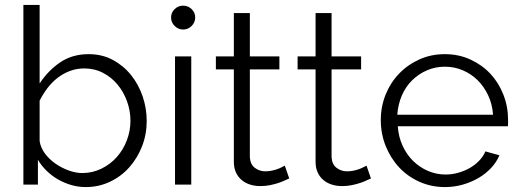

<svg xmlns="http://www.w3.org/2000/svg" viewBox="-20 -750 2114 780"><path d="M328 10Q298 10 269 1.5Q240 -7 215 -21.5Q190 -36 169 -56.5Q148 -77 134 -101V0H75V-730H141V-411Q176 -464 225 -497Q274 -530 340 -530Q395 -530 438.5 -506.5Q482 -483 512.5 -445Q543 -407 559.5 -358.5Q576 -310 576 -259Q576 -204 557 -155.5Q538 -107 505 -70Q472 -33 426.5 -11.5Q381 10 328 10ZM314 -47Q356 -47 392.5 -65Q429 -83 455 -112.5Q481 -142 495.5 -180.5Q510 -219 510 -259Q510 -300 496 -338.5Q482 -377 457.5 -406.5Q433 -436 398.5 -454Q364 -472 322 -472Q291 -472 263.5 -461.5Q236 -451 213 -433Q190 -415 172 -391Q154 -367 141 -341V-177Q145 -150 162.5 -126.5Q180 -103 205 -85.5Q230 -68 259 -57.5Q288 -47 314 -47Z M691 0V-521H757V0ZM675 -679Q675 -699 689.5 -713Q704 -727 724 -727Q744 -727 758.5 -713Q773 -699 773 -679Q773 -659 758.5 -644.5Q744 -630 724 -630Q704 -630 689.5 -644.5Q675 -659 675 -679Z M1155 -25Q1149 -23 1138 -17.5Q1127 -12 1112 -7Q1097 -2 1078 2Q1059 6 1038 6Q1016 6 996.5 0Q977 -6 962 -18.5Q947 -31 938.5 -49.5Q930 -68 930 -93V-468H857V-521H930V-697H995V-521H1115V-468H995V-111Q997 -82 1015.5 -68Q1034 -54 1058 -54Q1072 -54 1085.5 -57Q1099 -60 1109.5 -64Q1120 -68 1127 -72Q1134 -76 1137 -77Z M1487 -25Q1481 -23 1470 -17.5Q1459 -12 1444 -7Q1429 -2 1410 2Q1391 6 1370 6Q1348 6 1328.5 0Q1309 -6 1294 -18.5Q1279 -31 1270.5 -49.5Q1262 -68 1262 -93V-468H1189V-521H1262V-697H1327V-521H1447V-468H1327V-111Q1329 -82 1347.5 -68Q1366 -54 1390 -54Q1404 -54 1417.5 -57Q1431 -60 1441.5 -64Q1452 -68 1459 -72Q1466 -76 1469 -77Z M1788 10Q1732 10 1684 -11.5Q1636 -33 1601.5 -70Q1567 -107 1547 -156.5Q1527 -206 1527 -262Q1527 -317 1546.5 -365.5Q1566 -414 1601 -450.5Q1636 -487 1683.5 -508.5Q1731 -530 1787 -530Q1844 -530 1891.5 -508Q1939 -486 1972.5 -450Q2006 -414 2025 -365.5Q2044 -317 2044 -263Q2044 -255 2044 -248Q2044 -241 2043 -237H1596Q1599 -194 1615.5 -158Q1632 -122 1658.5 -96Q1685 -70 1719 -55.5Q1753 -41 1790 -41Q1816 -41 1841 -48Q1866 -55 1887.5 -67Q1909 -79 1926 -96.5Q1943 -114 1952 -135L2009 -119Q1997 -91 1975 -67.5Q1953 -44 1924 -27Q1895 -10 1860 0Q1825 10 1788 10ZM1983 -284Q1980 -327 1963 -363Q1946 -399 1920 -424.5Q1894 -450 1860 -464.5Q1826 -479 1787 -479Q1749 -479 1715 -464.5Q1681 -450 1654.5 -424Q1628 -398 1612.5 -362Q1597 -326 1594 -284Z"/></svg>

Font: Rising Sun Light
Style: Regular
Weight: 300
Designer: Matt McInerney, Pablo Impallari, Rodrigo Fuenzalida (Raleway font), Stephen Hutchings (Greek), Cristiano Sobral (main ch
Foundry: The Rising Sun Project Authors
Version: Version 4.327; ttfautohint (v1.8.4.7-5d5b-dirty)